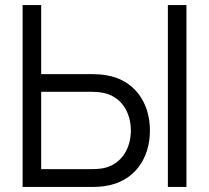

<svg xmlns="http://www.w3.org/2000/svg" viewBox="-20 -740 828 760"><path d="M69.5 0H347.5C361.5 0 380 -1 398.5 -4C510.5 -21.5 573.5 -111 573.5 -223.5C573.5 -335.5 510.5 -425.5 398.5 -442.5C380 -445.5 361.5 -446.5 347.5 -446.5H143V-720H69.5ZM143 -70.5V-376.5H345.5C357.5 -376.5 375 -375.5 390.5 -372C464 -356.5 498 -290.5 498 -223.5C498 -156.5 464 -90.5 390.5 -74.5C375 -71.5 357.5 -70.5 345.5 -70.5ZM644.5 0H718V-720H644.5Z"/></svg>

Font: Eudonet
Style: Regular
Weight: 400
Designer: Mikhail Sharanda
Foundry: Mikhail Sharanda
Version: Version 4.503;Glyphs 3.1.2 (3151)